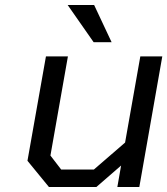

<svg xmlns="http://www.w3.org/2000/svg" viewBox="-20 -749 670 769"><path d="M355 -580 251 -729H357L427 -580ZM176 0 90 -105 164 -523H252L182 -126L225 -70H356L481 -178L542 -523H630L538 0H450L465 -86L366 0Z"/></svg>

Font: Tomorrow
Style: Italic
Weight: 400
Italic angle: -10°
Designer: Tony de Marco, Monica Rizzolli
Foundry: Just in Type
Version: Version 2.002